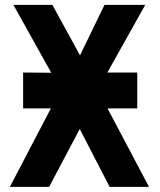

<svg xmlns="http://www.w3.org/2000/svg" viewBox="-20 -746 640 768"><path d="M183.5 -312.5H72.5V-456L185 -455L33.5 -726.5H189.5L300 -524.5L398 -726.5H561L409.5 -456H529V-312.5H410L576 1.5H418.5L299 -230L176.5 1.5H19.5Z"/></svg>

Font: JuliaMono ExtraBold
Style: Regular
Weight: 800
Monospace: yes
Designer: cormullion
Foundry: corm
Version: Version 0.055; ttfautohint (v1.8.4)